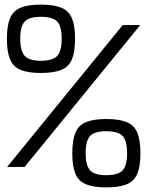

<svg xmlns="http://www.w3.org/2000/svg" viewBox="-20 -817 640 834"><path d="M11 -92 513 -708H589L87 -92ZM441 -3Q386 -3 353.5 -16.5Q321 -30 307.5 -62.5Q294 -95 294 -151Q294 -208 307.5 -240.5Q321 -273 353.5 -286.5Q386 -300 441 -300Q498 -300 530.5 -286.5Q563 -273 576.5 -240.5Q590 -208 590 -151Q590 -95 576.5 -62.5Q563 -30 530.5 -16.5Q498 -3 441 -3ZM441 -56Q493 -56 512.5 -77Q532 -98 532 -151Q532 -206 512.5 -226.5Q493 -247 441 -247Q391 -247 371.5 -226.5Q352 -206 352 -151Q352 -98 371.5 -77Q391 -56 441 -56ZM157 -500Q102 -500 69.5 -513.5Q37 -527 23.5 -559.5Q10 -592 10 -649Q10 -705 23.5 -737.5Q37 -770 69.5 -783.5Q102 -797 157 -797Q214 -797 246.5 -783.5Q279 -770 292.5 -737.5Q306 -705 306 -649Q306 -592 292.5 -559.5Q279 -527 246.5 -513.5Q214 -500 157 -500ZM157 -553Q209 -553 228.5 -574Q248 -595 248 -649Q248 -703 228.5 -723.5Q209 -744 157 -744Q107 -744 87.5 -723.5Q68 -703 68 -649Q68 -595 87.5 -574Q107 -553 157 -553Z"/></svg>

Font: Victor Mono Thin ExtraLight
Style: Regular
Weight: 250
Monospace: yes
Version: Version 1.561;gftools[0.9.30]